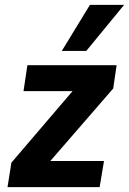

<svg xmlns="http://www.w3.org/2000/svg" viewBox="-20 -772 532 792"><path d="M11 0 27 -101 310 -432 290 -396H77L93 -503H461L447 -407L160 -76L179 -108H409L391 0ZM235 -562 351 -752H492L336 -562Z"/></svg>

Font: Nunito Sans 7pt Condensed ExtraBold
Style: Italic
Weight: 800
Width: 3
Italic angle: -9°
Designer: Vernon Adams
Foundry: Vernon Adams
Version: Version 3.101;gftools[0.9.27]